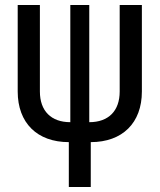

<svg xmlns="http://www.w3.org/2000/svg" viewBox="-20 -570 640 770"><path d="M344 180V0C471 0 549 -77 549 -203V-550H460V-203C460 -125 415 -80 338 -80V-550H262V-80C185 -80 140 -125 140 -203V-550H51V-203C51 -77 129 0 256 0V180Z"/></svg>

Font: Tekne LDO Medium
Style: Regular
Weight: 500
Monospace: yes
Designer: Alessio Laiso, Mario Rullo, Paolo Rosset
Foundry: Alessio Laiso
Version: Version 1.000;hotconv 1.0.109;makeotfexe 2.5.65596